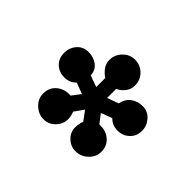

<svg xmlns="http://www.w3.org/2000/svg" viewBox="-77 -688 524 524"><g transform="rotate(45 184.5 -426.0)"><path d="M190 -572Q211 -572 225.5 -557.5Q240 -543 240 -522Q240 -507 231.5 -496Q223 -485 210 -479V-444L243 -456Q247 -476 261 -486.5Q275 -497 295 -497Q315 -497 328 -482Q341 -467 341 -448Q341 -427 327 -414Q313 -401 293 -401Q273 -401 259 -415L227 -403L246 -378H251Q273 -378 288 -364.5Q303 -351 303 -329Q303 -309 287.5 -294.5Q272 -280 252 -280Q233 -280 219 -293.5Q205 -307 205 -326Q205 -339 210 -352L190 -379L171 -352Q176 -339 176 -328Q176 -309 162 -294.5Q148 -280 129 -280Q109 -280 93.5 -294.5Q78 -309 78 -329Q78 -353 95 -366.5Q112 -380 135 -378L154 -403L122 -415Q108 -401 88 -401Q67 -401 53.5 -414Q40 -427 40 -448Q40 -468 52.5 -482.5Q65 -497 86 -497Q105 -497 119.5 -486.5Q134 -476 135 -456L168 -444V-479Q157 -486 149 -497Q141 -508 141 -522Q141 -542 155.5 -557Q170 -572 190 -572Z"/></g></svg>

Font: Googee
Style: Regular
Weight: 400
Designer: Peter Wiegel
Foundry: CATFonts Peter Wiegel
Version: 1.000